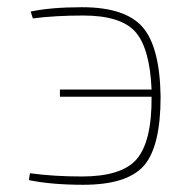

<svg xmlns="http://www.w3.org/2000/svg" viewBox="-20 -504 520 532"><path d="M65 -472Q122 -484 207 -484Q327 -484 375 -429Q423 -374 425 -236Q425 -97 378 -44Q331 8 211 8Q122 8 60 -5L63 -24Q128 -15 207 -15Q315 -15 357 -61Q401 -110 400 -236H146V-256H400Q395 -372 354 -417Q313 -461 211 -461Q133 -461 71 -453Z"/></svg>

Font: Taylor Sans Thin
Style: Regular
Weight: 100
Italic angle: -8°
Designer: Natanael Gama
Version: Version 1.001 September 8, 2015